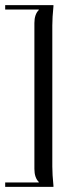

<svg xmlns="http://www.w3.org/2000/svg" viewBox="-29 -728 258 748"><path d="M-8.8 -708H179.2V-703.1Q174.8 -660.2 174.8 -628.9V-79.1Q174.8 -47.9 179.2 -4.9V0H-8.8V-17.1H122.1V-19Q105 -36.1 105 -69.8V-638.2Q105 -671.9 122.1 -689V-690.9H-8.8Z"/></svg>

Font: FoglihtenFr01
Style: Regular
Weight: 500
Version: Version 0.68